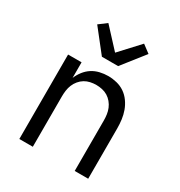

<svg xmlns="http://www.w3.org/2000/svg" viewBox="-180 -899 961 1024"><g transform="rotate(30 300.0 -386.5)"><path d="M88 0V-520H171V-424Q181 -448 197 -468.5Q213 -489 234 -502.5Q255 -516 280.5 -522Q306 -528 332 -528Q358 -528 384.5 -521.5Q411 -515 433 -500Q455 -485 471 -462.5Q487 -440 496 -415Q505 -390 508.5 -363.5Q512 -337 512 -310V0H429V-310Q429 -328 426.5 -346.5Q424 -365 417 -382Q410 -399 398 -413.5Q386 -428 370.5 -437.5Q355 -447 336.5 -451Q318 -455 300 -455Q282 -455 263.5 -451Q245 -447 229.5 -437.5Q214 -428 202 -413.5Q190 -399 183 -382Q176 -365 173.5 -346.5Q171 -328 171 -310V0ZM250 -600 142 -737 190 -773 300 -654 410 -773 458 -737 350 -600Z"/></g></svg>

Font: Iosevka Fixed Extended
Style: Regular
Weight: 400
Width: 7
Monospace: yes
Designer: Belleve Invis
Foundry: Belleve Invis
Version: Version 24.1.1; ttfautohint (v1.8.4)